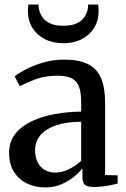

<svg xmlns="http://www.w3.org/2000/svg" viewBox="-20 -812 554 842"><path d="M177.5 10Q135.5 10 99.8 -6.8Q64 -23.5 42 -57.2Q20 -91 20 -142Q20 -191 47.2 -225.2Q74.5 -259.5 120 -280.8Q165.5 -302 221.8 -312Q278 -322 336 -322.5V-363.5Q336 -404.5 327.2 -430Q318.5 -455.5 295.8 -467.8Q273 -480 231.5 -480Q176.5 -480 134.2 -463.8Q92 -447.5 66.5 -434L44.5 -477Q57.5 -488.5 89.5 -505.8Q121.5 -523 166 -536.8Q210.5 -550.5 261.5 -550.5Q327 -550.5 366.5 -530.5Q406 -510.5 423.5 -468.5Q441 -426.5 441 -360.5V-44.5L496 -43V-7Q485 -4 467.8 -0.5Q450.5 3 431 5.5Q411.5 8 393.5 8Q366.5 8 354 -0.2Q341.5 -8.5 341.5 -36.5V-73.5Q330.5 -59 307.5 -39.2Q284.5 -19.5 251.5 -4.8Q218.5 10 177.5 10ZM223 -55Q251 -55 281.8 -69.8Q312.5 -84.5 336 -107V-278Q270.5 -278 225.2 -262.2Q180 -246.5 157 -219Q134 -191.5 134 -155Q134 -121.5 145.8 -99.2Q157.5 -77 177.8 -66Q198 -55 223 -55ZM258 -622.5Q211.5 -622.5 176.5 -640.5Q141.5 -658.5 122 -690.2Q102.5 -722 102.5 -762.5Q102.5 -770 103 -777.8Q103.5 -785.5 104.5 -792H149Q149 -788 149.2 -783.2Q149.5 -778.5 150.5 -773Q154.5 -754 165.8 -737Q177 -720 199.5 -709.5Q222 -699 258 -699Q294 -699 316.2 -709.5Q338.5 -720 350 -737Q361.5 -754 365 -773Q366 -778.5 366.2 -783.2Q366.5 -788 366.5 -792H410.5Q411.5 -785.5 412 -778Q412.5 -770.5 412.5 -763Q412.5 -722 393 -690.2Q373.5 -658.5 338.8 -640.5Q304 -622.5 258 -622.5Z"/></svg>

Font: Merriweather 60pt Medium
Style: Regular
Weight: 500
Version: Version 2.100